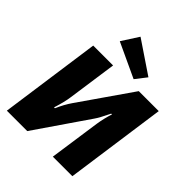

<svg xmlns="http://www.w3.org/2000/svg" viewBox="-257 -1092 1237 1237"><g transform="rotate(45 362.0 -473.0)"><path d="M515 -797 456 -721 220 -831 294 -946ZM619 0H441L491 -348Q500 -407 518 -462H511Q475 -388 457 -363L208 0H22L119 -690H300L252 -353Q246 -306 222 -230H230Q255 -288 287 -334L534 -690H716Z"/></g></svg>

Font: Exo 2.0 Extra Bold
Style: Italic
Weight: 800
Italic angle: -8°
Designer: Natanael Gama
Version: Version 1.001;PS 001.001;hotconv 1.0.70;makeotf.lib2.5.58329